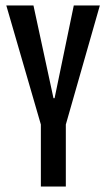

<svg xmlns="http://www.w3.org/2000/svg" viewBox="-20 -680 388 700"><path d="M129 0V-226L3 -660H102L175 -322H179L249 -660H344L220 -226V0Z"/></svg>

Font: Bricolage Grotesque 48pt Condensed
Style: Regular
Weight: 400
Width: 3
Designer: Mathieu Triay
Foundry: Atelier Triay
Version: Version 1.000; ttfautohint (v1.8.4.7-5d5b);gftools[0.9.32]